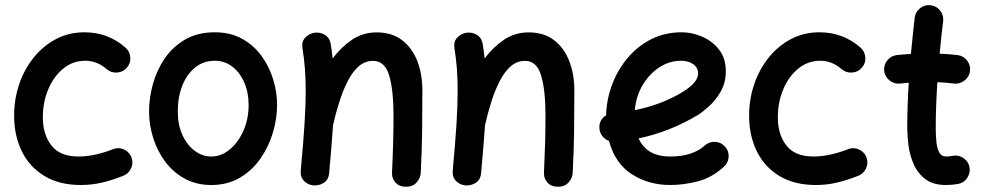

<svg xmlns="http://www.w3.org/2000/svg" viewBox="-20 -669 3809 744"><path d="M471.7 -406.7Q457 -389.6 433.8 -387.9Q410.6 -386.2 393.6 -400.9Q356 -433.6 310.5 -433.6Q261.7 -433.6 224.6 -402.8Q187.5 -372.1 166.7 -322.3Q146 -272.5 146 -214.4Q146 -147.9 179.2 -105.2Q212.4 -62.5 284.2 -62.5Q317.9 -62.5 354.2 -71Q390.6 -79.6 421.4 -92.3Q443.4 -99.1 463.9 -88.1Q484.4 -77.1 490.7 -55.2Q497.1 -33.2 486.1 -13.2Q475.1 6.8 453.6 13.7Q411.1 30.3 372.8 39.1Q334.5 47.9 293 47.9Q210 47.9 152.1 12.9Q94.2 -22 64.5 -82.8Q34.7 -143.6 34.7 -220.7Q34.7 -284.7 54.4 -342.8Q74.2 -400.9 110.6 -446Q147 -491.2 197 -517.6Q247.1 -543.9 307.6 -543.9Q353.5 -543.9 393.3 -528.8Q433.1 -513.7 465.8 -484.9Q482.9 -470.2 484.9 -447Q486.8 -423.8 471.7 -406.7Z M812 -543.9Q873 -543.9 918.5 -518.6Q963.9 -493.2 993.9 -451.7Q1023.9 -410.2 1038.8 -360.6Q1053.7 -311 1053.7 -262.7Q1053.7 -209.5 1037.4 -154.8Q1021 -100.1 989 -54.2Q957 -8.3 909.4 19.8Q861.8 47.9 798.8 47.9Q740.7 47.9 695.8 23.2Q650.9 -1.5 620.1 -42.7Q589.4 -84 573.5 -134.8Q557.6 -185.5 557.6 -237.3Q557.6 -290 572.8 -344.2Q587.9 -398.4 619.1 -443.6Q650.4 -488.8 698.5 -516.4Q746.6 -543.9 812 -543.9ZM812 -433.6Q769 -433.6 736.8 -408Q704.6 -382.3 686.8 -338.1Q668.9 -293.9 668.9 -237.3Q668.9 -185.5 686.8 -146.2Q704.6 -106.9 734.4 -84.7Q764.2 -62.5 798.8 -62.5Q837.4 -62.5 870.1 -89.6Q902.8 -116.7 923.1 -162.1Q943.4 -207.5 943.4 -262.7Q943.4 -310.5 926.5 -349.4Q909.7 -388.2 880.1 -410.9Q850.6 -433.6 812 -433.6Z M1145.5 -9.3Q1155.3 -113.8 1159.9 -187Q1164.6 -260.3 1164.6 -315.9Q1164.6 -362.8 1161.6 -401.9Q1158.7 -440.9 1152.3 -480.5Q1147.9 -505.9 1161.1 -521.2Q1174.3 -536.6 1192.9 -541Q1214.4 -546.4 1235.6 -535.9Q1256.8 -525.4 1261.7 -497.6Q1266.1 -469.2 1269 -442.4Q1301.8 -486.3 1344 -514.9Q1386.2 -543.5 1439 -543.5Q1499 -543.5 1538.3 -513.2Q1577.6 -482.9 1597.2 -431.9Q1616.7 -380.9 1616.7 -319.3Q1616.7 -241.7 1615.7 -161.6Q1614.7 -81.5 1610.4 0.5Q1609.4 21 1594.5 37.8Q1579.6 54.7 1553.7 54.7Q1526.9 54.7 1512.5 38.3Q1498 22 1499 0.5Q1502 -61.5 1503.4 -115.5Q1504.9 -169.4 1504.9 -220.7Q1504.9 -318.4 1488.3 -375.7Q1471.7 -433.1 1425.3 -433.1Q1394 -433.1 1369.9 -411.9Q1345.7 -390.6 1327.4 -354.7Q1309.1 -318.8 1295.2 -275.1Q1281.2 -231.4 1271 -186L1270.5 -184.6Q1268.1 -144.5 1264.2 -98.6Q1260.3 -52.7 1255.4 1.5Q1253.4 27.8 1234.4 39.6Q1215.3 51.3 1193.8 49.3Q1173.8 47.4 1158.4 32.5Q1143.1 17.6 1145.5 -9.3Z M1734.4 -9.3Q1744.1 -113.8 1748.8 -187Q1753.4 -260.3 1753.4 -315.9Q1753.4 -362.8 1750.5 -401.9Q1747.6 -440.9 1741.2 -480.5Q1736.8 -505.9 1750 -521.2Q1763.2 -536.6 1781.7 -541Q1803.2 -546.4 1824.5 -535.9Q1845.7 -525.4 1850.6 -497.6Q1855 -469.2 1857.9 -442.4Q1890.6 -486.3 1932.9 -514.9Q1975.1 -543.5 2027.8 -543.5Q2087.9 -543.5 2127.2 -513.2Q2166.5 -482.9 2186 -431.9Q2205.6 -380.9 2205.6 -319.3Q2205.6 -241.7 2204.6 -161.6Q2203.6 -81.5 2199.2 0.5Q2198.2 21 2183.3 37.8Q2168.5 54.7 2142.6 54.7Q2115.7 54.7 2101.3 38.3Q2086.9 22 2087.9 0.5Q2090.8 -61.5 2092.3 -115.5Q2093.8 -169.4 2093.8 -220.7Q2093.8 -318.4 2077.1 -375.7Q2060.5 -433.1 2014.2 -433.1Q1982.9 -433.1 1958.7 -411.9Q1934.6 -390.6 1916.3 -354.7Q1897.9 -318.8 1884 -275.1Q1870.1 -231.4 1859.9 -186L1859.4 -184.6Q1856.9 -144.5 1853 -98.6Q1849.1 -52.7 1844.2 1.5Q1842.3 27.8 1823.2 39.6Q1804.2 51.3 1782.7 49.3Q1762.7 47.4 1747.3 32.5Q1731.9 17.6 1734.4 -9.3Z M2785.2 -22.9Q2738.8 19.5 2684.1 33.7Q2629.4 47.9 2576.7 47.9Q2494.1 47.9 2429 6.6Q2363.8 -34.7 2339.8 -123Q2324.7 -128.4 2314.2 -141.6Q2303.7 -154.8 2302.7 -171.9Q2300.8 -204.6 2328.6 -222.2Q2330.1 -281.7 2351.1 -338.9Q2372.1 -396 2410.4 -442.4Q2448.7 -488.8 2502.2 -516.4Q2555.7 -543.9 2622.1 -543.9Q2660.6 -543.9 2700 -527.3Q2739.3 -510.7 2765.9 -477.3Q2792.5 -443.8 2792.5 -393.1Q2792.5 -348.1 2772.5 -313.7Q2752.4 -279.3 2726.3 -256.1Q2700.2 -232.9 2682.1 -222.2Q2573.2 -157.2 2454.6 -132.8Q2485.8 -62.5 2576.7 -62.5Q2663.6 -62.5 2710.9 -105Q2728 -120.6 2751 -119.4Q2773.9 -118.2 2789.1 -101.1Q2804.7 -84.5 2803.5 -61.3Q2802.2 -38.1 2785.2 -22.9ZM2619.1 -433.6Q2573.7 -433.6 2534.7 -408Q2495.6 -382.3 2470 -338.9Q2444.3 -295.4 2439.9 -242.2Q2489.3 -252 2534.9 -269Q2580.6 -286.1 2621.1 -310.1Q2685.1 -348.1 2685.1 -384.3Q2685.1 -407.2 2666.3 -420.4Q2647.5 -433.6 2619.1 -433.6Z M3319.8 -406.7Q3305.2 -389.6 3282 -387.9Q3258.8 -386.2 3241.7 -400.9Q3204.1 -433.6 3158.7 -433.6Q3109.9 -433.6 3072.8 -402.8Q3035.6 -372.1 3014.9 -322.3Q2994.1 -272.5 2994.1 -214.4Q2994.1 -147.9 3027.3 -105.2Q3060.5 -62.5 3132.3 -62.5Q3166 -62.5 3202.4 -71Q3238.8 -79.6 3269.5 -92.3Q3291.5 -99.1 3312 -88.1Q3332.5 -77.1 3338.9 -55.2Q3345.2 -33.2 3334.2 -13.2Q3323.2 6.8 3301.8 13.7Q3259.3 30.3 3220.9 39.1Q3182.6 47.9 3141.1 47.9Q3058.1 47.9 3000.2 12.9Q2942.4 -22 2912.6 -82.8Q2882.8 -143.6 2882.8 -220.7Q2882.8 -284.7 2902.6 -342.8Q2922.4 -400.9 2958.7 -446Q2995.1 -491.2 3045.2 -517.6Q3095.2 -543.9 3155.8 -543.9Q3201.7 -543.9 3241.5 -528.8Q3281.2 -513.7 3314 -484.9Q3331.1 -470.2 3333 -447Q3335 -423.8 3319.8 -406.7Z M3738.8 -393.6Q3735.8 -371.1 3717.5 -356.9Q3699.2 -342.8 3676.8 -345.2Q3646.5 -349.1 3612.3 -350.6Q3609.4 -306.6 3607.7 -262.2Q3606 -217.8 3606 -173.3Q3606 -146 3608.4 -120.4Q3610.8 -94.7 3619.4 -78.6Q3627.9 -62.5 3646 -62.5Q3657.7 -62.5 3672.4 -65.4Q3694.8 -69.3 3713.9 -56.2Q3732.9 -43 3736.8 -21Q3740.7 1.5 3727.8 20.8Q3714.8 40 3692.4 43.9Q3680.2 45.9 3668.5 46.9Q3656.7 47.9 3646 47.9Q3595.2 47.9 3565.2 24.7Q3535.2 1.5 3520 -33.9Q3504.9 -69.3 3500.2 -106.9Q3495.6 -144.5 3495.6 -173.3Q3495.6 -217.8 3497.1 -261.5Q3498.5 -305.2 3501.5 -348.6Q3484.4 -347.2 3468.3 -345.2Q3445.8 -342.8 3427.5 -356.9Q3409.2 -371.1 3406.2 -393.6Q3403.8 -416.5 3418 -434.6Q3432.1 -452.6 3454.6 -455.6Q3481.9 -458.5 3509.8 -460Q3513.2 -495.1 3516.8 -530.3Q3520.5 -565.4 3524.4 -600.1Q3527.3 -623 3545.4 -637.2Q3563.5 -651.4 3585.9 -648.9Q3608.9 -646 3623 -627.9Q3637.2 -609.9 3634.8 -587.4Q3630.9 -555.7 3627.4 -524.2Q3624 -492.7 3621.1 -460.9Q3657.7 -459.5 3690.9 -455.6Q3713.4 -452.6 3727.5 -434.3Q3741.7 -416 3738.8 -393.6Z"/></svg>

Font: Mikhak-FD SemiBold
Style: Regular
Weight: 600
Designer: Amin Abedi
Version: Version 3.2